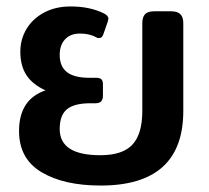

<svg xmlns="http://www.w3.org/2000/svg" viewBox="-20 -560 648 595"><path d="M39 -154Q39 -252 121 -280Q81 -298 62 -327Q43 -356 43 -400Q43 -438 62 -470Q81 -502 116.5 -521Q152 -540 199 -540Q259 -540 303 -518Q316 -511 316 -502L314 -493L300 -453Q296 -442 287 -442Q282 -442 279 -444Q258 -456 228 -456Q198 -456 181.5 -438Q165 -420 165 -390Q165 -354 187.5 -336.5Q210 -319 256 -319H277Q289 -319 294 -314.5Q299 -310 299 -298V-263Q299 -240 276 -240H260Q210 -240 187.5 -221.5Q165 -203 165 -160Q165 -79 291 -79Q360 -79 390.5 -112Q421 -145 421 -216V-488Q421 -507 429.5 -516Q438 -525 458 -525H510Q530 -525 539 -516Q548 -507 548 -488V-216Q548 15 292 15Q178 15 108.5 -26.5Q39 -68 39 -154Z"/></svg>

Font: Mitr
Style: Regular
Weight: 400
Designer: Thanarat Vachiruckul
Foundry: Cadson Demak
Version: Version 1.002